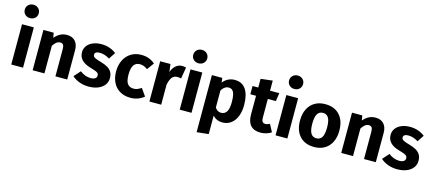

<svg xmlns="http://www.w3.org/2000/svg" viewBox="-66 -1516 5544 2446"><g transform="rotate(15 2706.5 -293.5)"><path d="M218.8 -531.2V0H63.2V-531.2ZM140.6 -809.4Q181 -809.4 207.1 -783.9Q233.2 -758.4 233.2 -720.6Q233.2 -682.8 207.1 -657.5Q181 -632.2 140.6 -632.2Q100.6 -632.2 74.5 -657.5Q48.4 -682.8 48.4 -720.6Q48.4 -758.4 74.5 -783.9Q100.6 -809.4 140.6 -809.4Z M653.8 -548Q722.8 -548 762.1 -505.6Q801.4 -463.2 801.4 -387.6V0H645.8V-360.8Q645.8 -401.2 632.9 -417Q620 -432.8 594.6 -432.8Q568.2 -432.8 545.2 -415.4Q522.2 -398 500.8 -363.8L480 -451.2Q515.8 -499.6 558.2 -523.8Q600.6 -548 653.8 -548ZM480.6 -531.2 500.8 -420.2V0H345.2V-531.2Z M1108.8 -548Q1165.8 -548 1215.7 -530.9Q1265.6 -513.8 1303.4 -482.6L1245.8 -395.2Q1214 -415.2 1181.2 -425.9Q1148.4 -436.6 1114.8 -436.6Q1082.4 -436.6 1065.7 -425.3Q1049 -414 1049 -394.6Q1049 -379.8 1056.8 -370.1Q1064.6 -360.4 1087.7 -350.1Q1110.8 -339.8 1158.4 -326.4Q1213.4 -310.8 1249.2 -289.7Q1285 -268.6 1303.8 -236.2Q1322.6 -203.8 1322.6 -157.6Q1322.6 -104 1291.5 -64.4Q1260.4 -24.8 1207.1 -4Q1153.8 16.8 1087.6 16.8Q1020.4 16.8 963.7 -4.1Q907 -25 867 -61.8L943 -146.6Q973.8 -122.2 1009.9 -108.3Q1046 -94.4 1083.8 -94.4Q1120.8 -94.4 1141.7 -108.1Q1162.6 -121.8 1162.6 -146.2Q1162.6 -165.4 1154.3 -176.5Q1146 -187.6 1123.2 -197.1Q1100.4 -206.6 1049.6 -221.2Q970.4 -243.8 931.7 -284.4Q893 -325 893 -386.2Q893 -432 919.3 -468.8Q945.6 -505.6 994.5 -526.8Q1043.4 -548 1108.8 -548Z M1634.8 -548Q1689.6 -548 1733.4 -531.8Q1777.2 -515.6 1815.6 -482.6L1748.8 -390.4Q1723.2 -409.8 1698.8 -419Q1674.4 -428.2 1647.2 -428.2Q1594 -428.2 1566.6 -388.6Q1539.2 -349 1539.2 -262.2Q1539.2 -177.2 1566.7 -141.7Q1594.2 -106.2 1646 -106.2Q1672.2 -106.2 1694.6 -114.5Q1717 -122.8 1747.8 -142.6L1815.6 -46Q1738.2 16.8 1637.8 16.8Q1557.2 16.8 1498.2 -17.5Q1439.2 -51.8 1407.6 -114.9Q1376 -178 1376 -261.4Q1376 -345.4 1407.9 -410.2Q1439.8 -475 1498.2 -511.5Q1556.6 -548 1634.8 -548Z M2171.2 -546.2Q2198 -546.2 2224.4 -538.4L2199 -387.8Q2173.2 -395 2151.2 -395Q2101.2 -395 2075.9 -358.1Q2050.6 -321.2 2036.4 -243.8L2029.8 -413Q2045.6 -474.4 2083.8 -510.3Q2122 -546.2 2171.2 -546.2ZM2020.6 -531.2 2036 -415.4 2040.8 -281.4V0H1885.2V-531.2Z M2440.8 -531.2V0H2285.2V-531.2ZM2362.6 -809.4Q2403 -809.4 2429.1 -783.9Q2455.2 -758.4 2455.2 -720.6Q2455.2 -682.8 2429.1 -657.5Q2403 -632.2 2362.6 -632.2Q2322.6 -632.2 2296.5 -657.5Q2270.4 -682.8 2270.4 -720.6Q2270.4 -758.4 2296.5 -783.9Q2322.6 -809.4 2362.6 -809.4Z M2865 -548Q2964.8 -548 3013.9 -474.2Q3063 -400.4 3063 -267Q3063 -184.8 3037.7 -120.5Q3012.4 -56.2 2964.5 -19.7Q2916.6 16.8 2852.4 16.8Q2808 16.8 2772.6 -0.3Q2737.2 -17.4 2712.2 -52.6L2712 -163.6Q2730.2 -129.8 2752.8 -113.8Q2775.4 -97.8 2804.6 -97.8Q2851.2 -97.8 2876.4 -138Q2901.6 -178.2 2901.6 -265.2Q2901.6 -329 2891.4 -366.2Q2881.2 -403.4 2862.7 -418.5Q2844.2 -433.6 2815.6 -433.6Q2784 -433.6 2758.1 -412.1Q2732.2 -390.6 2713 -352.4L2700.2 -455Q2731.6 -503 2774.8 -525.5Q2818 -548 2865 -548ZM2704.4 -531.2 2714 -455.2 2722.8 -386.8V205L2567.2 221.4V-531.2Z M3334.2 -176.2Q3334.2 -138.8 3346.6 -122.7Q3359 -106.6 3384.6 -106.6Q3412 -106.6 3442.6 -123.4L3495 -25.2Q3466 -4.8 3427.7 6Q3389.4 16.8 3351.8 16.8Q3265.6 16.2 3222.1 -31.9Q3178.6 -80 3178.6 -173.4V-646L3334.2 -664.2ZM3456.2 -531.2 3440.2 -422.4H3103.4V-531.2Z M3704.8 -531.2V0H3549.2V-531.2ZM3626.6 -809.4Q3667 -809.4 3693.1 -783.9Q3719.2 -758.4 3719.2 -720.6Q3719.2 -682.8 3693.1 -657.5Q3667 -632.2 3626.6 -632.2Q3586.6 -632.2 3560.5 -657.5Q3534.4 -682.8 3534.4 -720.6Q3534.4 -758.4 3560.5 -783.9Q3586.6 -809.4 3626.6 -809.4Z M4060.4 -548Q4181.6 -548 4250.3 -473.4Q4319 -398.8 4319 -265.2Q4319 -180.8 4287.7 -116.8Q4256.4 -52.8 4198 -18Q4139.6 16.8 4060 16.8Q3938.8 16.8 3869.9 -57.8Q3801 -132.4 3801 -266Q3801 -350.4 3832.3 -414.4Q3863.6 -478.4 3922 -513.2Q3980.4 -548 4060.4 -548ZM4060.4 -433.2Q4010.8 -433.2 3986.6 -392.8Q3962.4 -352.4 3962.4 -266Q3962.4 -178.2 3986.4 -138.1Q4010.4 -98 4060 -98Q4109.6 -98 4133.6 -138.4Q4157.6 -178.8 4157.6 -265.2Q4157.6 -353 4133.6 -393.1Q4109.6 -433.2 4060.4 -433.2Z M4723.8 -548Q4792.8 -548 4832.1 -505.6Q4871.4 -463.2 4871.4 -387.6V0H4715.8V-360.8Q4715.8 -401.2 4702.9 -417Q4690 -432.8 4664.6 -432.8Q4638.2 -432.8 4615.2 -415.4Q4592.2 -398 4570.8 -363.8L4550 -451.2Q4585.8 -499.6 4628.2 -523.8Q4670.6 -548 4723.8 -548ZM4550.6 -531.2 4570.8 -420.2V0H4415.2V-531.2Z M5178.8 -548Q5235.8 -548 5285.7 -530.9Q5335.6 -513.8 5373.4 -482.6L5315.8 -395.2Q5284 -415.2 5251.2 -425.9Q5218.4 -436.6 5184.8 -436.6Q5152.4 -436.6 5135.7 -425.3Q5119 -414 5119 -394.6Q5119 -379.8 5126.8 -370.1Q5134.6 -360.4 5157.7 -350.1Q5180.8 -339.8 5228.4 -326.4Q5283.4 -310.8 5319.2 -289.7Q5355 -268.6 5373.8 -236.2Q5392.6 -203.8 5392.6 -157.6Q5392.6 -104 5361.5 -64.4Q5330.4 -24.8 5277.1 -4Q5223.8 16.8 5157.6 16.8Q5090.4 16.8 5033.7 -4.1Q4977 -25 4937 -61.8L5013 -146.6Q5043.8 -122.2 5079.9 -108.3Q5116 -94.4 5153.8 -94.4Q5190.8 -94.4 5211.7 -108.1Q5232.6 -121.8 5232.6 -146.2Q5232.6 -165.4 5224.3 -176.5Q5216 -187.6 5193.2 -197.1Q5170.4 -206.6 5119.6 -221.2Q5040.4 -243.8 5001.7 -284.4Q4963 -325 4963 -386.2Q4963 -432 4989.3 -468.8Q5015.6 -505.6 5064.5 -526.8Q5113.4 -548 5178.8 -548Z"/></g></svg>

Font: Firava
Style: Regular
Weight: 400
Designer: Carrois Corporate & Edenspiekermann AG
Foundry: Greg Finn Gibson
Version: Version 5.000